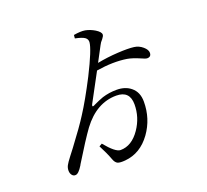

<svg xmlns="http://www.w3.org/2000/svg" viewBox="-139 -963 1279 1185"><g transform="rotate(-20 500.0 -371.0)"><path d="M490 49Q456 52 441 46Q425 39 416 14Q399 -32 370 -87L389 -98Q452 -21 485 -21Q559 -21 613 -100Q662 -172 662 -257Q662 -346 574 -346Q444 -346 349 -219Q304 -157 222 -23Q220 -19 219 -17Q191 29 171 29Q157 30 148 18Q139 6 139 -11.5Q139 -29 147 -44.5Q155 -60 179 -91Q188 -103 212 -134Q295 -244 332 -303Q384 -383 452 -515Q529 -668 532 -713Q533 -733 516 -744.5Q499 -756 455 -765L457 -787Q504 -795 532 -790Q563 -784 593 -766Q625 -746 625 -729Q625 -719 612 -703Q597 -687 590 -672L538 -574Q604 -587 674 -591Q742 -595 780 -590Q811 -586 835.5 -565Q860 -544 860 -524Q860 -497 833 -497Q823 -497 795 -510Q749 -530 715 -536Q627 -550 516 -532Q447 -404 416 -346Q408 -327 427 -336L428 -337Q468 -356 494 -365Q539 -379 588 -379Q645 -379 681 -349Q722 -316 722 -253Q722 -141 659 -53Q592 40 490 49Z"/></g></svg>

Font: Cactus Classical Serif
Style: Regular
Weight: 400
Designer: Henry Chan (via Glyphwiki)、田海東、宇文滿月
Foundry: Moonlit Owen
Version: Version 1.000